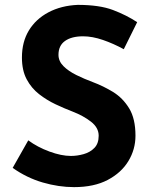

<svg xmlns="http://www.w3.org/2000/svg" viewBox="-20 -760 623 788"><path d="M488 -558Q446 -581 402.5 -596Q359 -611 321 -611Q274 -611 247 -592Q220 -573 220 -535Q220 -509 240.5 -488.5Q261 -468 293.5 -452Q326 -436 361 -423Q404 -407 444 -382.5Q484 -358 510 -315.5Q536 -273 536 -203Q536 -147 507 -99Q478 -51 422 -21.5Q366 8 284 8Q221 8 155.5 -11Q90 -30 32 -71L96 -184Q134 -156 183 -138Q232 -120 271 -120Q297 -120 323.5 -127.5Q350 -135 367.5 -153Q385 -171 385 -203Q385 -236 353.5 -260.5Q322 -285 278 -302Q244 -315 208 -332Q172 -349 140.5 -373.5Q109 -398 89.5 -434.5Q70 -471 70 -524Q70 -588 98.5 -635Q127 -682 179 -709.5Q231 -737 299 -740Q388 -740 443.5 -719Q499 -698 543 -669Z"/></svg>

Font: Reem Kufi
Style: Bold
Weight: 700
Designer: Khaled Hosny
Version: Version 1.001